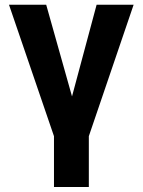

<svg xmlns="http://www.w3.org/2000/svg" viewBox="-20 -565 587 790"><path d="M17 -545.5 202.1 -4.6V204.5H345.5V-4.6L529.8 -545.5H377.5L276.3 -168.3L170.1 -545.5Z"/></svg>

Font: Magic Ui Pro
Style: Bold
Weight: 700
Designer: Stefan Endress, Andreas Faust
Version: Version 1.000;FEAKit 1.0